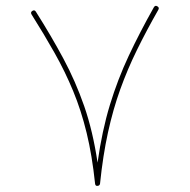

<svg xmlns="http://www.w3.org/2000/svg" viewBox="-20 -613 635 642"><path d="M88.4 -576.7Q95.7 -581.1 100.1 -573.7Q151.4 -492.7 191.9 -417.2Q232.4 -341.8 261.5 -258.3Q290.5 -174.8 306.2 -69.3Q321.3 -176.3 347.4 -262Q373.5 -347.7 410.4 -426.3Q447.3 -504.9 494.6 -588.9Q499 -596.2 506.3 -591.8Q513.7 -587.4 509.3 -580.1Q469.7 -510.7 438 -446Q406.2 -381.3 382.1 -314.2Q357.9 -247.1 341.1 -170.2Q324.2 -93.3 314.5 1Q313.5 7.3 307.6 8.3Q298.8 10.3 297.9 1Q288.1 -92.8 269.8 -168.2Q251.5 -243.7 224.6 -308.6Q197.8 -373.5 162.8 -435.5Q127.9 -497.6 85.4 -564.9Q81.1 -572.3 88.4 -576.7Z"/></svg>

Font: Mikhak-DS1-FD Thin
Style: Regular
Weight: 100
Designer: Amin Abedi
Version: Version 3.2